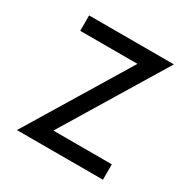

<svg xmlns="http://www.w3.org/2000/svg" viewBox="-127 -634 724 743"><g transform="rotate(30 235.0 -262.0)"><path d="M167 -68.8 442.9 -523.9H64V-455.1H319.8L43.9 0H428.2V-68.8Z"/></g></svg>

Font: Tuffy
Style: Regular
Weight: 500
Designer: Thatcher Ulrich, Karoly Barta and Michael Everson
Version: Version 001.270